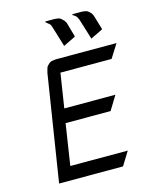

<svg xmlns="http://www.w3.org/2000/svg" viewBox="-116 -851 739 928"><g transform="rotate(-15 253.5 -387.0)"><path d="M63 0 147 -532.2 151.9 -549.8 154.8 -559.1 160.2 -565.9 169.9 -575.2 178.2 -580.1 187 -582 203.1 -584H506.8L463.9 -516.1H208L181.2 -344.2H437L394 -273.9H168.9L137.2 -67.9H424.8L382.8 0ZM201.2 -770V-773.9H249L265.1 -772L272 -770L279.8 -765.1L289.1 -755.9L293 -752L299.8 -740.2L319.8 -669.9V-666L258.8 -636.2L227.1 -740.2L222.2 -752L217.8 -755.9L207 -765.1ZM335.9 -770 336.9 -773.9H384.8L399.9 -772L408.2 -770L416 -765.1L425.8 -755.9L429.2 -752L435.1 -740.2L456.1 -669.9V-666L395 -636.2L362.8 -740.2L356.9 -752L355 -755.9L344.2 -765.1Z"/></g></svg>

Font: Petahja
Style: Italic
Weight: 400
Designer: T. Christopher White
Version: Version 1.1